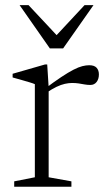

<svg xmlns="http://www.w3.org/2000/svg" viewBox="-20 -710 412 730"><path d="M319 -462Q338.5 -462 347.2 -452.5Q356 -443 356 -427Q356 -409.5 347.2 -398.2Q338.5 -387 323.5 -387Q312 -387 301.2 -389Q290.5 -391 279 -392.8Q267.5 -394.5 254 -394.5Q241 -394.5 226.5 -391.2Q212 -388 194.8 -379.8Q177.5 -371.5 157 -357.5L146.5 -369.5Q185 -398.5 212.5 -416.8Q240 -435 259.5 -445Q279 -455 293.2 -458.5Q307.5 -462 319 -462ZM165 -378V-36L251.5 -20.5V0H34V-20.5L112.5 -36V-390Q106 -393 93.2 -396.8Q80.5 -400.5 63.5 -405.5Q46.5 -410.5 28 -415.5V-429.5L151.5 -465H159.5ZM205 -566H185.5L301.5 -690.5H335.5L220 -526H169.5L54.5 -690.5H88.5Z"/></svg>

Font: Newsreader 14pt Light
Style: Regular
Weight: 300
Designer: Hugues Gentile
Foundry: Production Type
Version: Version 1.003